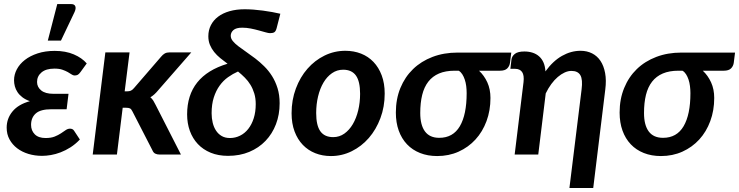

<svg xmlns="http://www.w3.org/2000/svg" viewBox="-20 -776 3710 964"><path d="M384 -414Q376 -403 369.5 -400Q363 -397 354.5 -397Q347 -397 339.2 -402.5Q331.5 -408 320.2 -414.2Q309 -420.5 293.2 -426Q277.5 -431.5 253.5 -431.5Q211 -431.5 188.5 -412.5Q166 -393.5 166 -364.5Q166 -339 186.8 -322Q207.5 -305 248 -305H324L314.5 -227.5H238Q183.5 -227.5 159.8 -206.5Q136 -185.5 136 -149Q136 -120.5 154.5 -101.8Q173 -83 209 -83Q236 -83 254.2 -90.2Q272.5 -97.5 286 -106.5Q299.5 -115.5 310 -122.8Q320.5 -130 331.5 -130Q345.5 -130 352 -119.5L381 -75.5Q358.5 -52 333.8 -36.2Q309 -20.5 284 -11Q259 -1.5 235.2 2.5Q211.5 6.5 191 6.5Q155 6.5 122.8 -3.2Q90.5 -13 66.2 -31.5Q42 -50 27.8 -76Q13.5 -102 13.5 -135Q13.5 -181 42.8 -216.5Q72 -252 130 -268Q107.5 -276 92.2 -287.8Q77 -299.5 67.8 -313.5Q58.5 -327.5 54.5 -342.8Q50.5 -358 50.5 -373Q50.5 -401.5 64.5 -428Q78.5 -454.5 104.8 -475Q131 -495.5 169 -508Q207 -520.5 255 -520.5Q309.5 -520.5 350.5 -503Q391.5 -485.5 415.5 -457.5ZM220 -572 267.5 -755.5H337.5Q353.5 -755.5 358 -744.8Q362.5 -734 354.5 -716L286 -572Z M630.5 -513 606 -317.5H619Q629.5 -317.5 637 -320.8Q644.5 -324 653 -334L789 -491.5Q797.5 -502 807.2 -507.5Q817 -513 831 -513H940.5L774 -322.5Q765 -311.5 755.5 -302.8Q746 -294 735 -287.5Q743.5 -280.5 749.8 -270.5Q756 -260.5 761.5 -249L888.5 0H782Q768.5 0 759.2 -4.8Q750 -9.5 745 -22L645 -216.5Q639.5 -228 633 -231.5Q626.5 -235 612.5 -235H596L567 0H445.5L509 -513Z M1134.5 -83Q1161.5 -83 1185.2 -94.8Q1209 -106.5 1226.5 -128.8Q1244 -151 1254 -182.5Q1264 -214 1264 -253.5Q1264 -282.5 1256.8 -306.5Q1249.5 -330.5 1237.5 -350.2Q1225.5 -370 1209.2 -386.2Q1193 -402.5 1175 -417Q1149 -405.5 1125 -388.5Q1101 -371.5 1082.8 -346.2Q1064.5 -321 1053.5 -286.8Q1042.5 -252.5 1042.5 -207.5Q1042.5 -182 1048 -159.5Q1053.5 -137 1064.8 -120Q1076 -103 1093.2 -93Q1110.5 -83 1134.5 -83ZM1369 -635Q1365 -619.5 1357.8 -614.5Q1350.5 -609.5 1336 -609.5Q1328 -609.5 1313.2 -613.8Q1298.5 -618 1279.5 -623.2Q1260.5 -628.5 1239 -632.8Q1217.5 -637 1196 -637Q1165.5 -637 1152 -625Q1138.5 -613 1138.5 -596.5Q1138.5 -582.5 1149 -569.8Q1159.5 -557 1176.8 -543.8Q1194 -530.5 1216 -515.5Q1238 -500.5 1261.2 -482.8Q1284.5 -465 1306.5 -443.2Q1328.5 -421.5 1345.8 -394.2Q1363 -367 1373.5 -333.2Q1384 -299.5 1384 -257.5Q1384 -200.5 1365.5 -152.2Q1347 -104 1313.2 -68.8Q1279.5 -33.5 1231.8 -13.5Q1184 6.5 1125 6.5Q1076 6.5 1037.8 -9.2Q999.5 -25 973.2 -53Q947 -81 933.2 -119Q919.5 -157 919.5 -201.5Q919.5 -395 1122.5 -456Q1103.5 -470 1086 -484.2Q1068.5 -498.5 1055.2 -515Q1042 -531.5 1034 -550.8Q1026 -570 1026 -594Q1026 -624.5 1038.8 -649.5Q1051.5 -674.5 1075 -692.2Q1098.5 -710 1132.5 -719.8Q1166.5 -729.5 1208.5 -729.5Q1229 -729.5 1252.5 -727.8Q1276 -726 1300 -722.8Q1324 -719.5 1346.5 -715.5Q1369 -711.5 1387.5 -707Z M1653 -87.5Q1684 -87.5 1709 -105.2Q1734 -123 1751.5 -152.8Q1769 -182.5 1778.5 -222Q1788 -261.5 1788 -305Q1788 -367.5 1767 -396.8Q1746 -426 1703 -426Q1672 -426 1646.8 -408.5Q1621.5 -391 1604 -361.2Q1586.5 -331.5 1577 -292Q1567.5 -252.5 1567.5 -208.5Q1567.5 -146 1588.5 -116.8Q1609.5 -87.5 1653 -87.5ZM1641.5 7.5Q1599 7.5 1563 -6.8Q1527 -21 1500.5 -48.5Q1474 -76 1459 -116Q1444 -156 1444 -207.5Q1444 -274 1465.5 -331.5Q1487 -389 1523.8 -431Q1560.5 -473 1609.5 -497Q1658.5 -521 1714 -521Q1756.5 -521 1792.8 -506.8Q1829 -492.5 1855.2 -465Q1881.5 -437.5 1896.5 -397.5Q1911.5 -357.5 1911.5 -306Q1911.5 -240 1890 -182.8Q1868.5 -125.5 1831.8 -83.2Q1795 -41 1746 -16.8Q1697 7.5 1641.5 7.5Z M2263 -421Q2217 -421 2184.2 -407Q2151.5 -393 2130.5 -366Q2109.5 -339 2099.8 -299.5Q2090 -260 2090 -208.5Q2090 -148 2113.8 -116Q2137.5 -84 2185.5 -84Q2254.5 -84 2288.8 -142.2Q2323 -200.5 2323 -308Q2323 -326.5 2320.8 -344Q2318.5 -361.5 2313.5 -376.5Q2308.5 -391.5 2301 -403.2Q2293.5 -415 2283 -421ZM2547 -512 2540.5 -460Q2538 -443.5 2526.5 -432.2Q2515 -421 2490.5 -421H2385Q2411 -397 2426.8 -362.5Q2442.5 -328 2442.5 -284Q2442.5 -221.5 2422.8 -168Q2403 -114.5 2367.2 -75.5Q2331.5 -36.5 2282.5 -14.5Q2233.5 7.5 2175 7.5Q2127.5 7.5 2089 -7.8Q2050.5 -23 2023.5 -51.5Q1996.5 -80 1982 -120.2Q1967.5 -160.5 1967.5 -211Q1967.5 -278.5 1990.2 -334Q2013 -389.5 2053.8 -429Q2094.5 -468.5 2151.5 -490.2Q2208.5 -512 2277.5 -512Z M2548 -477Q2550 -493.5 2565 -505.5Q2580 -517.5 2613 -517.5Q2635 -517.5 2653.8 -511.5Q2672.5 -505.5 2686.5 -493.2Q2700.5 -481 2708.8 -462.2Q2717 -443.5 2718.5 -417.5Q2756.5 -470 2801.8 -495.5Q2847 -521 2895 -521Q2927 -521 2952.8 -508Q2978.5 -495 2995 -470.2Q3011.5 -445.5 3018.2 -409.2Q3025 -373 3019 -326.5L2958.5 168H2839L2900 -326.5Q2906.5 -376.5 2894 -398.2Q2881.5 -420 2849 -420Q2832.5 -420 2815 -412Q2797.5 -404 2780.5 -389.5Q2763.5 -375 2748 -354Q2732.5 -333 2720 -307L2682.5 0H2564L2608.5 -363.5Q2612.5 -398 2601.5 -414.2Q2590.5 -430.5 2565.5 -430.5H2542.5Z M3386.5 -421Q3340.5 -421 3307.8 -407Q3275 -393 3254 -366Q3233 -339 3223.2 -299.5Q3213.5 -260 3213.5 -208.5Q3213.5 -148 3237.2 -116Q3261 -84 3309 -84Q3378 -84 3412.2 -142.2Q3446.5 -200.5 3446.5 -308Q3446.5 -326.5 3444.2 -344Q3442 -361.5 3437 -376.5Q3432 -391.5 3424.5 -403.2Q3417 -415 3406.5 -421ZM3670.5 -512 3664 -460Q3661.5 -443.5 3650 -432.2Q3638.5 -421 3614 -421H3508.5Q3534.5 -397 3550.2 -362.5Q3566 -328 3566 -284Q3566 -221.5 3546.2 -168Q3526.5 -114.5 3490.8 -75.5Q3455 -36.5 3406 -14.5Q3357 7.5 3298.5 7.5Q3251 7.5 3212.5 -7.8Q3174 -23 3147 -51.5Q3120 -80 3105.5 -120.2Q3091 -160.5 3091 -211Q3091 -278.5 3113.8 -334Q3136.5 -389.5 3177.2 -429Q3218 -468.5 3275 -490.2Q3332 -512 3401 -512Z"/></svg>

Font: Lato 2
Style: Bold Italic
Weight: 700
Italic angle: -7°
Designer: Lukasz Dziedzic with Adam Twardoch and Botio Nikoltchev
Foundry: tyPoland Lukasz Dziedzic
Version: Version 2.015; 2015-08-06; http://www.latofonts.com/